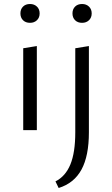

<svg xmlns="http://www.w3.org/2000/svg" viewBox="-20 -650 560 959"><path d="M96 -409 164 -420V0H96ZM130 -630Q151 -630 164.5 -617Q178 -604 178 -583Q178 -562 164.5 -549Q151 -536 130 -536Q108 -536 95 -549Q82 -562 82 -583Q82 -604 95 -617Q108 -630 130 -630ZM356 11V-409L424 -420V11Q424 129 387 197Q350 265 273 289L257 256Q307 231 331.5 171.5Q356 112 356 11ZM390 -630Q411 -630 424.5 -617Q438 -604 438 -583Q438 -562 424.5 -549Q411 -536 390 -536Q368 -536 355 -549Q342 -562 342 -583Q342 -604 355 -617Q368 -630 390 -630Z"/></svg>

Font: QiushuiShotai Bright
Style: Regular
Weight: 400
Designer: Christian Thalmann (Catharsis Fonts)
Version: Version 1.250;